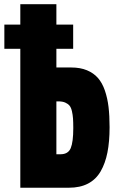

<svg xmlns="http://www.w3.org/2000/svg" viewBox="-57 -879 549 899"><path d="M38.1 -859.4H207V-763.7H285.6V-650.4H207V-563H276.9Q318.8 -563 350.1 -550Q381.3 -537.1 401.6 -513.9Q421.9 -490.7 434.1 -455.1Q446.3 -419.4 451.2 -378.2Q456.1 -336.9 456.1 -283.7Q456.1 -215.8 446 -165Q436 -114.3 414.1 -76.4Q392.1 -38.6 355 -19.3Q317.9 0 265.1 0H38.1V-650.4H-36.6V-763.7H38.1ZM207 -404.3V-156.7H226.1Q262.2 -156.7 274.2 -185.5Q286.1 -214.4 286.1 -278.8Q286.1 -306.6 284.9 -324Q283.7 -341.3 279.8 -358.4Q275.9 -375.5 268.6 -384.3Q261.2 -393.1 248.5 -398.7Q235.8 -404.3 216.8 -404.3Z"/></svg>

Font: Anton
Style: Regular
Weight: 400
Designer: Vernon Adams, Tural Alisoy
Foundry: Vernon Adams
Version: Version 2.300